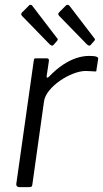

<svg xmlns="http://www.w3.org/2000/svg" viewBox="-20 -770 424 790"><path d="M59 0Q53 0 49.5 -4Q46 -8 47 -13L119 -521Q120 -527 121.5 -528.5Q123 -530 128 -530H172Q177 -530 179.5 -527.5Q182 -525 181 -518L172 -457Q171 -451 174 -450.5Q177 -450 181 -454Q212 -486 240.5 -504.5Q269 -523 295.5 -531.5Q322 -540 347 -540Q367 -540 376 -537Q385 -534 384 -528L377 -483Q377 -478 376 -477Q375 -476 372 -476Q364 -476 354.5 -477Q345 -478 333 -478Q310 -478 281.5 -467Q253 -456 227 -438Q201 -420 182.5 -397.5Q164 -375 161 -352L113 -10Q112 -4 109.5 -2Q107 0 100 0H59ZM100 -748Q102 -751 107 -750Q112 -749 113 -746L214 -614Q217 -612 217.5 -609Q218 -606 215 -602L200 -585Q196 -581 192.5 -582.5Q189 -584 185 -587L74 -701Q63 -710 70 -718ZM252 -748Q255 -751 259.5 -750Q264 -749 266 -746L367 -614Q370 -612 370.5 -608.5Q371 -605 368 -602L353 -585Q349 -581 345.5 -582.5Q342 -584 338 -587L227 -701Q215 -711 223 -719Z"/></svg>

Font: Libre Franklin Light
Style: Italic
Weight: 300
Italic angle: -8°
Designer: Pablo Impallari, Rodrigo Fuenzalida, Nhung Nguyen
Foundry: Impallari Type
Version: Version 3.000